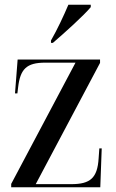

<svg xmlns="http://www.w3.org/2000/svg" viewBox="-20 -786 485 806"><path d="M194 -616V-606H202C251 -648 332 -721 361 -756V-766H267C248 -721 221 -663 194 -616ZM27 0H401L407 -163H397L394 -121C389 -39 359 -13 280 -13H130L400 -522V-536H54L43 -394H53L56 -419C65 -496 91 -523 170 -523H297L27 -14Z"/></svg>

Font: Noto Serif Display Condensed Medium
Style: Regular
Weight: 500
Width: 3
Designer: Monotype Design Team
Foundry: Monotype Imaging Inc.
Version: Version 2.009